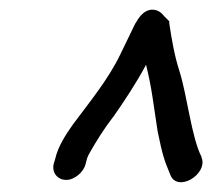

<svg xmlns="http://www.w3.org/2000/svg" viewBox="-20 -666 439 397"><path d="M117 -294C134 -294 153 -310 157 -327C160 -337 159 -339 166 -351C179 -374 196 -401 213 -423L214 -424C237 -457 261 -493 282 -532C294 -484 297 -452 306 -394C316 -346 319 -336 332 -305C346 -267 410 -305 397 -340H396L397 -341C376 -381 367 -469 351 -519C341 -550 335 -584 330 -618V-622L320 -632C315 -638 308 -646 295 -646C279 -646 268 -632 261 -619L260 -618C250 -597 241 -579 229 -554C204 -502 166 -456 131 -409C117 -389 100 -364 94 -337L91 -327C87 -310 98 -294 117 -294Z"/></svg>

Font: Stray Cat
Style: ExBdObl
Weight: 800
Version: Version 1.0